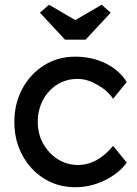

<svg xmlns="http://www.w3.org/2000/svg" viewBox="-20 -773 575 803"><path d="M295 10Q222 10 164.5 -26Q107 -62 73.5 -124Q40 -186 40 -263Q40 -340 73.5 -402Q107 -464 164.5 -500Q222 -536 295 -536Q365 -536 422.5 -507.5Q480 -479 510 -430L453 -360Q429 -395 386.5 -419Q344 -443 305 -443Q257 -443 219.5 -419.5Q182 -396 160 -355Q138 -314 138 -263Q138 -212 161 -171.5Q184 -131 222 -107Q260 -83 306 -83Q387 -83 453 -163L510 -93Q478 -48 418.5 -19Q359 10 295 10ZM252 -607 147 -720 185 -753 295 -689 405 -753 443 -720 338 -607Z"/></svg>

Font: Lexend
Style: Regular
Weight: 400
Designer: Bonnie Shaver-Troup, Thomas Jockin
Foundry: Lexend
Version: Version 1.007; ttfautohint (v1.8.3)